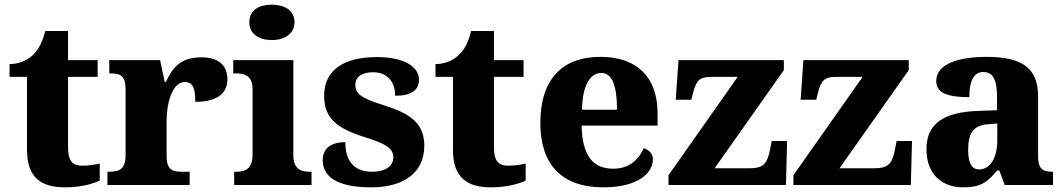

<svg xmlns="http://www.w3.org/2000/svg" viewBox="-20 -794 4567 824"><path d="M259 10C333 10 385 -8 408 -19V-92C387 -87 360 -83 334 -83C286 -83 272 -108 272 -165V-464H399V-536H272V-661H174C164 -618 147 -585 128 -565C108 -543 72 -519 21 -519V-464H96V-149C96 -32 157 10 259 10Z M441 0H794V-57H760C722 -57 695 -65 695 -124V-276C695 -353 720 -442 773 -442C810 -442 818 -412 818 -357C902 -357 956 -386 956 -454C956 -508 923 -548 846 -548C766 -548 725 -516 692 -442H687L667 -536H449V-479H452C496 -479 519 -470 519 -411V-129C519 -66 491 -57 446 -57H441Z M1147 -622C1199 -622 1244 -648 1244 -698C1244 -751 1199 -774 1147 -774C1092 -774 1050 -751 1050 -698C1050 -648 1092 -622 1147 -622ZM985 0H1317V-57H1306C1267 -57 1239 -73 1239 -128V-536H981V-479H997C1035 -479 1064 -463 1064 -412V-130C1064 -73 1036 -57 997 -57H985Z M1573 10C1722 10 1801 -60 1801 -169C1801 -270 1733 -309 1625 -343C1533 -372 1505 -390 1505 -430C1505 -465 1535 -484 1581 -484C1636 -484 1676 -449 1676 -383C1746 -383 1778 -407 1778 -453C1778 -501 1726 -549 1597 -549C1461 -549 1371 -497 1371 -383C1371 -284 1429 -242 1547 -205C1632 -178 1668 -159 1668 -119C1668 -86 1642 -57 1576 -57C1506 -57 1462 -96 1462 -184C1410 -184 1365 -164 1365 -107C1365 -41 1418 10 1573 10Z M2087 10C2161 10 2213 -8 2236 -19V-92C2215 -87 2188 -83 2162 -83C2114 -83 2100 -108 2100 -165V-464H2227V-536H2100V-661H2002C1992 -618 1975 -585 1956 -565C1936 -543 1900 -519 1849 -519V-464H1924V-149C1924 -32 1985 10 2087 10Z M2569 10C2722 10 2782 -54 2782 -110C2782 -134 2765 -151 2743 -158C2720 -108 2680 -70 2612 -70C2524 -70 2479 -126 2476 -255H2802V-309C2802 -467 2709 -550 2557 -550C2392 -550 2299 -453 2299 -266C2299 -91 2388 10 2569 10ZM2628 -323H2478C2479 -426 2512 -481 2561 -481C2608 -481 2628 -423 2628 -323Z M2849 0H3353L3358 -189H3292L3285 -153C3273 -89 3253 -72 3199 -72H3047L3344 -493V-536H2892L2880 -366H2947L2955 -398C2969 -453 2987 -464 3032 -464H3146L2849 -42Z M3385 0H3889L3894 -189H3828L3821 -153C3809 -89 3789 -72 3735 -72H3583L3880 -493V-536H3428L3416 -366H3483L3491 -398C3505 -453 3523 -464 3568 -464H3682L3385 -42Z M4113 10C4186 10 4215 -9 4259 -62H4269L4292 0H4499V-57H4495C4450 -57 4435 -73 4435 -128V-381C4435 -506 4361 -550 4214 -550C4096 -550 3998 -521 3998 -446C3998 -396 4044 -377 4140 -377C4140 -447 4159 -485 4200 -485C4244 -485 4259 -448 4259 -375V-321L4178 -318C4029 -313 3956 -263 3956 -154C3956 -43 4026 10 4113 10ZM4182 -67C4149 -67 4135 -96 4135 -151C4135 -221 4156 -257 4223 -261L4260 -264V-191C4260 -116 4229 -67 4182 -67Z"/></svg>

Font: Noto Serif Gurmukhi ExtraBold
Style: Regular
Weight: 800
Designer: Vaibhav Singh and the Monotype Design Team
Foundry: Monotype Imaging Inc.
Version: Version 2.004